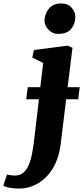

<svg xmlns="http://www.w3.org/2000/svg" viewBox="-138 -832 482 1110"><path d="M-28 258Q-57 258 -82.8 253.5Q-108.5 249 -118.5 240L-97.5 177Q-90.5 179 -76.8 181Q-63 183 -53.5 183Q-22.5 183 -2.5 165.8Q17.5 148.5 29.5 118.8Q41.5 89 48.5 50.2Q55.5 11.5 60.5 -32L87 -258H13.5L22.5 -328H95L111.5 -468L48.5 -499.5L58.5 -543L253 -568L281 -556L253 -328H323L314 -258H244.5L213 0Q203 82 168.2 139.8Q133.5 197.5 82.2 227.8Q31 258 -28 258ZM197.5 -636Q165.5 -636 141.5 -661.2Q117.5 -686.5 119.5 -717Q122 -756.5 146.5 -784.2Q171 -812 215.5 -812Q254 -812 276 -787.5Q298 -763 297.5 -734Q297 -693.5 273.2 -664.8Q249.5 -636 197.5 -636Z"/></svg>

Font: Merriweather Light 18pt Black
Style: Italic
Weight: 900
Italic angle: -7.8°
Version: Version 2.101